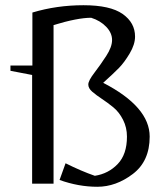

<svg xmlns="http://www.w3.org/2000/svg" viewBox="-20 -703 619 735"><path d="M466 -180Q466 -215 451 -244.5Q436 -274 414 -292Q392 -310 370 -324.5Q348 -339 333 -352Q318 -365 318 -379.5Q318 -394 341 -424Q364 -454 386.5 -488.5Q409 -523 409 -550Q409 -577 386.5 -600.5Q364 -624 329 -635Q277 -635 185 -607V0H103V-416L20 -432V-452H104V-655Q197 -683 299.5 -683Q402 -683 449.5 -649.5Q497 -616 497 -563Q497 -533 476.5 -498.5Q456 -464 435.5 -443Q415 -422 375 -386Q553 -294 553 -180Q553 -86 488.5 -37Q424 12 352.5 12Q281 12 208 -14L231 -78Q291 -48 343 -30Q395 -38 430.5 -75Q466 -112 466 -180Z"/></svg>

Font: Belleza
Style: Regular
Weight: 400
Designer: Eduardo Rodriguez Tunni
Foundry: Eduardo Rodriguez Tunni
Version: Version 1.001